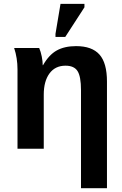

<svg xmlns="http://www.w3.org/2000/svg" viewBox="-20 -780 640 1007"><path d="M404.8 207V-307.1Q404.8 -378.9 386.7 -407.2Q368.7 -435.5 323.7 -435.5Q269.5 -435.5 239.5 -394.8Q209.5 -354 209.5 -283.7V0H71.8V-415.5Q71.8 -475.6 54.2 -528.3H185.5Q193.8 -509.3 199 -483.6Q204.1 -458 204.1 -438H205.6Q236.8 -492.7 277.8 -515.4Q318.8 -538.1 378.9 -538.1Q462.4 -538.1 501.7 -493.9Q541 -449.7 541 -352.1V207ZM271 -586.4V-602.5L297.4 -759.8H422.9V-741.7L322.3 -586.4Z"/></svg>

Font: Cousine
Style: Bold
Weight: 700
Monospace: yes
Designer: Steve Matteson
Foundry: Ascender Corporation
Version: Version 1.20